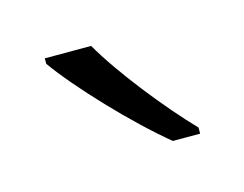

<svg xmlns="http://www.w3.org/2000/svg" viewBox="-41 -822 346 272"><g transform="rotate(-15 132.5 -686.0)"><path d="M108 -766H40V-758C69 -717 136 -646 185 -606H225V-615C187 -654 133 -722 108 -766Z"/></g></svg>

Font: Noto Sans Kannada Light
Style: Regular
Weight: 300
Designer: Jelle Bosma - Monotype Design Team
Foundry: Monotype Imaging Inc.
Version: Version 2.005